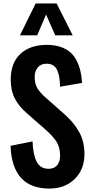

<svg xmlns="http://www.w3.org/2000/svg" viewBox="-20 -1078 534 1109"><path d="M95.2 -874 186 -1058.1H307.1L399.9 -874H298.8L246.1 -994.1L194.8 -874ZM265.1 11.2Q49.8 11.2 41 -235.8L168 -261.2Q170.9 -184.1 192.1 -143.6Q213.4 -103 259.8 -103Q293.5 -103 310.3 -123.8Q327.1 -144.5 327.1 -179.2Q327.1 -227.5 305.4 -261Q283.7 -294.4 237.8 -334L136.2 -422.9Q89.4 -462.9 65.7 -509Q42 -555.2 42 -619.1Q42 -714.4 97.7 -766.6Q153.3 -818.8 251 -818.8Q295.4 -818.8 329.6 -807.1Q363.8 -795.4 386 -775.9Q408.2 -756.3 422.9 -727.3Q437.5 -698.2 444.6 -667.5Q451.7 -636.7 454.1 -599.1L327.1 -577.1Q325.7 -609.4 322.5 -630.6Q319.3 -651.9 311 -671.4Q302.7 -690.9 287.1 -700.4Q271.5 -710 248 -710Q216.3 -710 198.2 -688.5Q180.2 -667 180.2 -633.8Q180.2 -594.7 195.6 -568.6Q210.9 -542.5 246.1 -512.2L347.2 -422.9Q403.8 -374 435.8 -318.1Q467.8 -262.2 467.8 -188Q467.8 -99.6 411.6 -44.2Q355.5 11.2 265.1 11.2Z"/></svg>

Font: Oswald Medium
Style: Regular
Weight: 500
Designer: Vernon Adams
Foundry: Vernon Adams
Version: Version 4.103